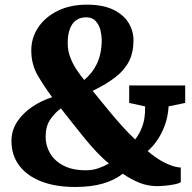

<svg xmlns="http://www.w3.org/2000/svg" viewBox="-20 -772 806 804"><path d="M755.5 -414V-341L686 -326.5Q683.5 -283.5 670 -247Q656.5 -210.5 637.2 -183.2Q618 -156 598.5 -139.5Q612 -127.5 628.5 -115.8Q645 -104 663 -94.2Q681 -84.5 699.8 -78Q718.5 -71.5 737 -70.5V-9.5Q729 -3.5 709.5 0.2Q690 4 669.8 5.8Q649.5 7.5 639.5 7.5Q598 7.5 562.5 -7.2Q527 -22 494 -44.5Q460 -17.5 410.5 -3.2Q361 11 295 11Q213 11 153 -12.2Q93 -35.5 60.5 -78.8Q28 -122 28 -181.5Q28 -226 51.8 -262Q75.5 -298 114.5 -324.5Q153.5 -351 198.5 -365Q167 -407 139 -454.2Q111 -501.5 111 -561Q111 -614 140.2 -657.5Q169.5 -701 222 -726.8Q274.5 -752.5 343.5 -752.5Q411 -752.5 454.2 -731.5Q497.5 -710.5 518.2 -676.5Q539 -642.5 539 -604Q539 -553 520.5 -516Q502 -479 464.2 -449.5Q426.5 -420 368 -391.5Q404 -347.5 434.2 -310.5Q464.5 -273.5 492 -243.2Q519.5 -213 546 -188Q561.5 -208 571.2 -230.8Q581 -253.5 584.8 -277.8Q588.5 -302 587.5 -326.5L521 -341V-414ZM263.5 -591Q263.5 -559 274.8 -530.2Q286 -501.5 302.2 -478Q318.5 -454.5 332.5 -437Q361.5 -462 377.2 -489Q393 -516 399.5 -544.8Q406 -573.5 406 -604.5Q406 -622.5 400.8 -644.8Q395.5 -667 381.2 -683.2Q367 -699.5 341 -699.5Q316 -699.5 298.8 -687.2Q281.5 -675 272.5 -650.8Q263.5 -626.5 263.5 -591ZM339 -59Q368.5 -59 393 -67.8Q417.5 -76.5 436 -87.5Q409.5 -109 383.2 -137Q357 -165 331.8 -196Q306.5 -227 282.2 -258.2Q258 -289.5 235 -318Q209.5 -299.5 190.2 -271.2Q171 -243 171 -199Q171 -162 189.8 -130Q208.5 -98 246 -78.5Q283.5 -59 339 -59Z"/></svg>

Font: Merriweather 24pt Black
Style: Regular
Weight: 900
Designer: Eben Sorkin
Foundry: Eben Sorkin
Version: Version 2.100